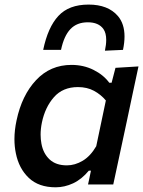

<svg xmlns="http://www.w3.org/2000/svg" viewBox="-20 -786 610 818"><path d="M355 0Q357.5 -10 359.5 -20.5L367.5 -59H358.5Q328 -22 291.5 -5Q255 12 217 12Q145 12 102.8 -28Q60.5 -68 47.5 -133Q41.5 -162 41.5 -193Q41.5 -231.5 50.5 -273Q73 -380 133.8 -444.8Q194.5 -509.5 284.5 -509.5Q336 -509.5 378.5 -488.2Q421 -467 445.5 -433.5H455.5L472 -497L570 -503Q557 -443 545 -386.2Q533 -329.5 520 -268L468 -25.5Q465 -12.5 462.5 0ZM265 -81.5Q299.5 -81.5 332.5 -101.2Q365.5 -121 390 -163L431 -358Q409.5 -383.5 380.2 -399.2Q351 -415 312 -415Q247.5 -415 209.8 -372Q172 -329 158.5 -264Q153 -237 153 -212.5Q153 -192.5 156.5 -174Q164 -132.5 191 -107Q218 -81.5 265 -81.5ZM427 -570Q432.5 -596 432.5 -616Q432.5 -645.5 420.5 -662.5Q400 -691 354 -691Q307.5 -691 280 -662Q252.5 -633 240 -573.5H164Q184 -670 228.8 -718.2Q273.5 -766.5 357.5 -766.5Q440.5 -766.5 482.5 -717.5Q510.5 -684.5 510.5 -630.5Q510.5 -604.5 504 -573.5Z"/></svg>

Font: Heraclito Medium
Style: Italic
Weight: 500
Italic angle: -12°
Designer: Kostas Bartsokas (font) & Cristiano Sobral (main changes)
Foundry: Kostas Bartsokas (font) & Cristiano Sobral (main changes)
Version: Version 1.00;July 8, 2020;FontCreator 13.0.0.2655 64-bit